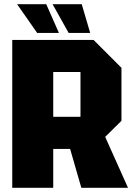

<svg xmlns="http://www.w3.org/2000/svg" viewBox="-20 -889 629 909"><path d="M232 -336H361V-548H232ZM555 -568V-317L478 -241L586 0H365L312 -184H232V0H38V-700H423ZM367 -869 407 -733H305L229 -869ZM199 -869 259 -733H156L61 -869Z"/></svg>

Font: Tektur SemiCondensed ExtraBold
Style: Regular
Weight: 800
Width: 4
Designer: Adam Jagosz
Foundry: Adam Jagosz
Version: Version 1.005;gftools[0.9.30]